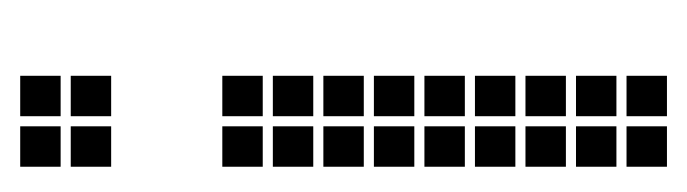

<svg xmlns="http://www.w3.org/2000/svg" viewBox="-265 -420 680 190"><g transform="rotate(-90 75.0 -325.0)"><path d="M5 -445V-405H45V-445ZM5 -395V-355H45V-395ZM5 -345V-305H45V-345ZM5 -295V-255H45V-295ZM5 -245V-205H45V-245ZM5 -195V-155H45V-195ZM5 -145V-105H45V-145ZM5 -95V-55H45V-95ZM5 -45V-5H45V-45ZM55 -45V-5H95V-45ZM55 -95V-55H95V-95ZM55 -145V-105H95V-145ZM55 -195V-155H95V-195ZM55 -245V-205H95V-245ZM55 -295V-255H95V-295ZM55 -345V-305H95V-345ZM55 -395V-355H95V-395ZM55 -445V-405H95V-445ZM5 -645V-605H45V-645ZM5 -595V-555H45V-595ZM55 -595V-555H95V-595ZM55 -645V-605H95V-645Z"/></g></svg>

Font: Nose Transport 13 Square
Style: Regular
Weight: 400
Designer: Nico Rohrbach
Foundry: Nose
Version: Version 1.400;Glyphs 3.2.3 (3260)